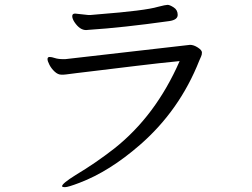

<svg xmlns="http://www.w3.org/2000/svg" viewBox="-20 -729 1040 792"><path d="M249 -485 764 -544Q779 -544 796 -533Q813 -522 813 -512.5Q813 -503 809.5 -496Q806 -489 802 -479Q721 -274 558 -132Q432 -22 308 25Q261 43 248.5 43Q236 43 236 39Q236 28 292 -7Q374 -56 451 -116Q622 -251 721 -477Q638 -469 540 -457Q442 -445 387.5 -438.5Q333 -432 296 -427.5Q259 -423 253 -422Q247 -421 242 -421H233Q219 -421 205.5 -433.5Q192 -446 184 -461.5Q176 -477 176 -485Q176 -493 183 -494H185Q193 -494 206.5 -489.5Q220 -485 242 -485ZM290 -673 345 -667H352Q360 -668 386 -670Q579 -685 632 -701Q663 -709 671.5 -709Q680 -709 696.5 -698.5Q713 -688 713 -667.5Q713 -647 678 -642Q486 -615 347 -606L335 -605Q309 -605 287 -638Q278 -652 278 -662.5Q278 -673 290 -673Z"/></svg>

Font: LXGW WenKai Lite
Style: Regular
Weight: 400
Designer: LXGW / Fontworks Inc.
Foundry: LXGW / Fontworks Inc.
Version: Version 1.511; March 25, 2025